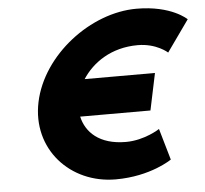

<svg xmlns="http://www.w3.org/2000/svg" viewBox="-57 -901 1044 976"><g transform="rotate(-5 465.0 -412.5)"><path d="M562.7 -170C426.5 -170 359.7 -238.6 341.9 -318.5H700.5L740 -506.5H381.2C432.6 -586.2 528.3 -655 664.7 -655C760.7 -655 816 -604 816 -604L929.6 -764C929.6 -764 853.6 -840 674.6 -840C440.6 -840 187.3 -648 137.4 -411C87.8 -175 261.8 15 494.8 15C673.8 15 781.8 -61 781.8 -61L735.5 -221C735.5 -221 658.7 -170 562.7 -170Z"/></g></svg>

Font: Hussar
Style: BdOblTwo
Weight: 700
Foundry: Cannot Into Space Fonts
Version: Version 2.00